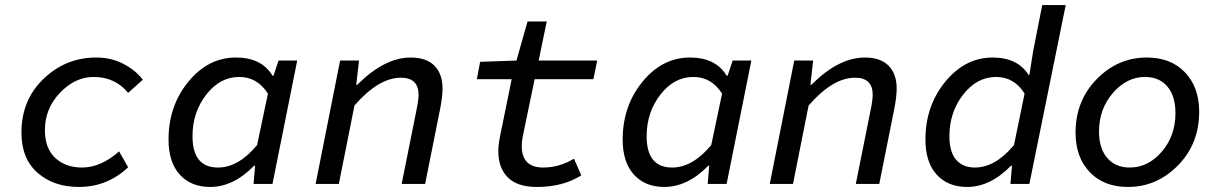

<svg xmlns="http://www.w3.org/2000/svg" viewBox="-20 -729 4840 761"><path d="M293 12Q193 12 129 -44Q65 -100 65 -203Q65 -333 153 -417Q241 -501 361 -501Q421 -501 469 -476Q517 -451 546 -413L488 -361Q436 -424 351 -424Q278 -424 218 -361.5Q158 -299 158 -213Q158 -141 199 -103Q240 -65 305 -65Q380 -65 452 -129L488 -66Q405 12 293 12Z M813 12Q737 12 692.5 -37Q648 -86 648 -176Q648 -309 726.5 -405Q805 -501 915 -501Q1017 -501 1060 -429H1064L1084 -489H1158L1060 0H985L991 -72H987Q905 12 813 12ZM844 -65Q925 -65 999 -154L1042 -358Q1000 -424 928 -424Q852 -424 797.5 -354Q743 -284 743 -189Q743 -65 844 -65Z M1231 0 1328 -489H1403L1392 -393H1396Q1504 -501 1608 -501Q1670 -501 1702 -468.5Q1734 -436 1734 -378Q1734 -347 1725 -300L1665 0H1572L1630 -289Q1639 -332 1639 -353Q1639 -421 1569 -421Q1481 -421 1385 -311L1323 0Z M2108 12Q2030 12 1992.5 -26Q1955 -64 1955 -130Q1955 -156 1963 -194L2008 -415H1870L1883 -484L2027 -489L2071 -644H2147L2115 -489H2347L2332 -415H2099L2053 -193Q2048 -170 2048 -150Q2048 -65 2133 -65Q2197 -65 2255 -100L2284 -34Q2212 12 2108 12Z M2613 12Q2537 12 2492.5 -37Q2448 -86 2448 -176Q2448 -309 2526.5 -405Q2605 -501 2715 -501Q2817 -501 2860 -429H2864L2884 -489H2958L2860 0H2785L2791 -72H2787Q2705 12 2613 12ZM2644 -65Q2725 -65 2799 -154L2842 -358Q2800 -424 2728 -424Q2652 -424 2597.5 -354Q2543 -284 2543 -189Q2543 -65 2644 -65Z M3031 0 3128 -489H3203L3192 -393H3196Q3304 -501 3408 -501Q3470 -501 3502 -468.5Q3534 -436 3534 -378Q3534 -347 3525 -300L3465 0H3372L3430 -289Q3439 -332 3439 -353Q3439 -421 3369 -421Q3281 -421 3185 -311L3123 0Z M3813 12Q3737 12 3692.5 -37Q3648 -86 3648 -176Q3648 -309 3726.5 -405Q3805 -501 3915 -501Q4013 -501 4057 -432H4060L4075 -527L4111 -709H4204L4060 0H3985L3991 -72H3987Q3905 12 3813 12ZM3844 -65Q3925 -65 3999 -154L4041 -358Q4000 -424 3928 -424Q3852 -424 3797.5 -354Q3743 -284 3743 -189Q3743 -127 3769.5 -96Q3796 -65 3844 -65Z M4451 12Q4355 12 4299 -47Q4243 -106 4243 -203Q4243 -330 4327 -415.5Q4411 -501 4525 -501Q4621 -501 4677 -442Q4733 -383 4733 -286Q4733 -159 4649 -73.5Q4565 12 4451 12ZM4458 -65Q4531 -65 4585 -128Q4639 -191 4639 -281Q4639 -348 4607 -386Q4575 -424 4518 -424Q4446 -424 4391 -360.5Q4336 -297 4336 -208Q4336 -141 4368.5 -103Q4401 -65 4458 -65Z"/></svg>

Font: TypoPRO Source Code Pro
Style: Italic
Weight: 500
Italic angle: -11°
Monospace: yes
Designer: Paul D. Hunt, Teo Tuominen
Foundry: Adobe Systems Incorporated
Version: Version 1.030;PS 1.0;hotconv 1.0.84;makeotf.lib2.5.63406